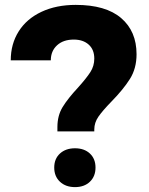

<svg xmlns="http://www.w3.org/2000/svg" viewBox="-20 -758 608 786"><path d="M299 -399Q334 -438 350 -463Q366 -488 366 -518Q366 -555 343 -575.5Q320 -596 282 -596Q239 -596 213.5 -572.5Q188 -549 188 -511H24Q24 -578 56.5 -629.5Q89 -681 149.5 -709.5Q210 -738 290 -738Q413 -738 476 -684Q539 -630 539 -536Q539 -478 512 -435Q485 -392 436 -342Q400 -305 383 -280.5Q366 -256 366 -228V-220H215V-238Q215 -285 236.5 -320Q258 -355 299 -399ZM202 -72Q202 -108 225.5 -129.5Q249 -151 287 -151Q325 -151 348 -129.5Q371 -108 371 -72Q371 -36 348 -14Q325 8 287 8Q249 8 225.5 -14Q202 -36 202 -72Z"/></svg>

Font: Mona Sans ExtraBold
Style: Regular
Weight: 800
Designer: Deni Anggara
Foundry: GitHub
Version: Version 2.000